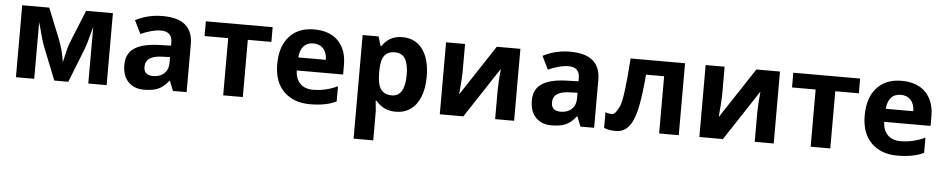

<svg xmlns="http://www.w3.org/2000/svg" viewBox="-43 -884 7125 1451"><g transform="rotate(5 3519.5 -158.5)"><path d="M766.1 0H627V-430.2L619.1 -399.9Q592.8 -296.9 571.8 -244.1L475.1 0H369.1L271 -246.1Q250 -299.8 226.1 -397L216.8 -430.2V0H78.1V-545.9H283.2L377 -313Q410.2 -227.5 420.9 -143.1Q446.3 -258.3 461.4 -296.1Q476.6 -334 563 -545.9H766.1Z M1039.1 -162.1Q1039.1 -99.1 1111.3 -99.1Q1162.6 -99.1 1193.8 -128.9Q1225.1 -158.7 1225.1 -208V-252.9L1167.5 -251Q1102.5 -249 1070.8 -227.5Q1039.1 -206.1 1039.1 -162.1ZM1047.9 9.8Q976.1 9.8 931.2 -35.2Q886.2 -80.1 886.2 -165Q886.2 -250 946.8 -291Q1007.3 -332 1130.4 -336.9L1225.1 -339.8V-363.8Q1225.1 -446.8 1140.1 -446.8Q1074.7 -446.8 986.3 -407.2L937 -507.8Q1031.2 -557.1 1143.6 -557.1Q1373 -557.1 1373 -363.8V0H1269L1240.2 -74.2H1236.3Q1198.7 -27.3 1158.7 -8.8Q1118.7 9.8 1047.9 9.8Z M1978 -545.9V-434.1H1799.3V0H1650.4V-434.1H1471.2V-545.9Z M2292.5 -556.2Q2410.6 -556.2 2475.1 -490.2Q2539.6 -424.3 2539.6 -308.1V-235.8H2187.5Q2189.9 -172.4 2225.1 -136.7Q2260.3 -101.1 2323.7 -101.1Q2417.5 -101.1 2508.8 -144V-28.8Q2431.2 9.8 2308.1 9.8Q2185.1 9.8 2110.8 -63Q2036.6 -135.7 2036.6 -271Q2036.6 -406.2 2105 -481.4Q2173.3 -556.6 2292.5 -556.2ZM2190.9 -335H2399.9Q2398.9 -389.6 2371.1 -419.9Q2343.3 -450.2 2295.9 -450.2Q2248.5 -450.2 2221.7 -419.9Q2194.8 -389.6 2190.9 -335Z M2835.9 -403.3Q2810.5 -369.1 2809.6 -291V-274.9Q2809.1 -187 2835.4 -148.9Q2861.8 -110.8 2918.5 -110.8Q3018.6 -110.8 3018.6 -275.9Q3018.1 -356.4 2993.7 -396.5Q2969.2 -436.5 2915.5 -437Q2861.8 -437.5 2835.9 -403.3ZM2960.4 9.8Q2864.3 9.8 2809.6 -60.1H2801.8Q2809.6 8.3 2809.6 19V240.2H2660.6V-545.9H2781.7L2802.7 -475.1H2809.6Q2861.8 -556.2 2961.4 -556.2Q3061 -556.2 3115.7 -481.4Q3170.4 -406.7 3170.4 -273.9Q3170.4 -186.5 3145 -122.1Q3119.6 -57.6 3071.8 -23.9Q3024.4 9.8 2960.4 9.8Z M3437.5 -545.9V-330.1Q3437.5 -295.9 3426.3 -163.1L3678.2 -545.9H3857.4V0H3713.4V-217.8Q3713.4 -275.9 3723.1 -381.8L3472.2 0H3293.5V-545.9Z M4130.4 -162.1Q4130.4 -99.1 4202.6 -99.1Q4253.9 -99.1 4285.2 -128.9Q4316.4 -158.7 4316.4 -208V-252.9L4258.8 -251Q4193.8 -249 4162.1 -227.5Q4130.4 -206.1 4130.4 -162.1ZM4139.2 9.8Q4067.4 9.8 4022.5 -35.2Q3977.5 -80.1 3977.5 -165Q3977.5 -250 4038.1 -291Q4098.6 -332 4221.7 -336.9L4316.4 -339.8V-363.8Q4316.4 -446.8 4231.4 -446.8Q4166 -446.8 4077.6 -407.2L4028.3 -507.8Q4122.6 -557.1 4234.9 -557.1Q4464.4 -557.1 4464.4 -363.8V0H4360.4L4331.5 -74.2H4327.6Q4290 -27.3 4250 -8.8Q4210 9.8 4139.2 9.8Z M5106.4 0H4957.5V-434.1H4820.3Q4804.7 -251 4782.2 -160.9Q4759.8 -70.8 4722.4 -30.5Q4685.1 9.8 4628.9 9.8Q4572.8 9.8 4539.6 -5.9V-125Q4563.5 -115.2 4589.4 -115.2Q4615.2 -115.2 4644.3 -177Q4673.3 -238.8 4693.4 -545.9H5106.4Z M5406.7 -545.9V-330.1Q5406.7 -295.9 5395.5 -163.1L5647.5 -545.9H5826.7V0H5682.6V-217.8Q5682.6 -275.9 5692.4 -381.8L5441.4 0H5262.7V-545.9Z M6434.6 -545.9V-434.1H6255.9V0H6106.9V-434.1H5927.7V-545.9Z M6749 -556.2Q6867.2 -556.2 6931.6 -490.2Q6996.1 -424.3 6996.1 -308.1V-235.8H6644Q6646.5 -172.4 6681.6 -136.7Q6716.8 -101.1 6780.3 -101.1Q6874 -101.1 6965.3 -144V-28.8Q6887.7 9.8 6764.6 9.8Q6641.6 9.8 6567.4 -63Q6493.2 -135.7 6493.2 -271Q6493.2 -406.2 6561.5 -481.4Q6629.9 -556.6 6749 -556.2ZM6647.5 -335H6856.4Q6855.5 -389.6 6827.6 -419.9Q6799.8 -450.2 6752.4 -450.2Q6705.1 -450.2 6678.2 -419.9Q6651.4 -389.6 6647.5 -335Z"/></g></svg>

Font: OpenSans-Bold
Style: Bold
Weight: 700
Foundry: Ascender Corporation
Version: Version 1.10